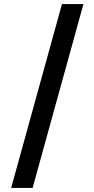

<svg xmlns="http://www.w3.org/2000/svg" viewBox="-20 -807 466 948"><path d="M35 121 286 -787H392L141 121Z"/></svg>

Font: Noto Sans Gunjala Gondi Semibold
Style: Regular
Weight: 600
Designer: Ek Type
Foundry: Ek Type
Version: Version 1.004; ttfautohint (v1.8.4.7-5d5b)